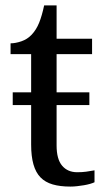

<svg xmlns="http://www.w3.org/2000/svg" viewBox="-20 -679 392 709"><path d="M265 -43Q283 -43 298 -45Q313 -47 329 -50V-6Q323 -3 312.5 0Q302 3 290 5Q278 7 265 8.5Q252 10 240 10Q202 10 174.5 2Q147 -6 129.5 -24Q112 -42 103.5 -72Q95 -102 95 -145V-291H27V-338H95V-479H19V-519Q37 -519 59 -526.5Q81 -534 97 -551Q114 -569 124.5 -595Q135 -621 143 -659H189V-536H320V-479H189V-338H310V-291H189V-142Q189 -91 209.5 -67Q230 -43 265 -43Z"/></svg>

Font: MM Ethnic
Style: Regular
Weight: 400
Designer: Khon Soe Zaw Thu
Version: Version 1.00 July 18, 2016, initial release